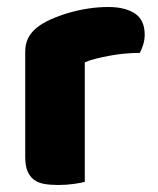

<svg xmlns="http://www.w3.org/2000/svg" viewBox="-20 -520 451 548"><path d="M222 -1Q212 2 190.5 5Q169 8 146 8Q124 8 106.5 5Q89 2 77 -7Q65 -16 58.5 -31.5Q52 -47 52 -72V-372Q52 -395 60.5 -411.5Q69 -428 85 -441Q101 -454 124.5 -464.5Q148 -475 175 -483Q202 -491 231 -495.5Q260 -500 289 -500Q337 -500 365 -481.5Q393 -463 393 -421Q393 -407 389 -393.5Q385 -380 379 -369Q358 -369 336 -367Q314 -365 293 -361Q272 -357 253.5 -352.5Q235 -348 222 -342Z"/></svg>

Font: Baloo Thambi
Style: Regular
Weight: 400
Designer: Aadarsh Rajan and Ek Type
Foundry: Ek Type
Version: Version 1.443;PS 1.000;hotconv 16.6.51;makeotf.lib2.5.65220;